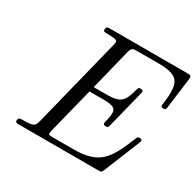

<svg xmlns="http://www.w3.org/2000/svg" viewBox="-148 -848 1038 1015"><g transform="rotate(30 371.5 -340.0)"><path d="M62 -12C62 0 71 0 87 0H566C586 0 587 -1 594 -16L683 -235C684 -237 687 -246 687 -247C687 -258 675 -258 672 -258C661 -258 660 -257 651 -234C593 -96 558 -31 399 -31H277C246 -31 246 -34 246 -41C246 -47 249 -57 250 -63L319 -338H406C474 -338 481 -322 481 -295C481 -288 480 -273 472 -244C472 -242 470 -236 470 -233C470 -221 480 -221 486 -221C497 -221 500 -223 504 -241L559 -461C560 -464 562 -472 562 -474C562 -486 550 -486 546 -486C533 -486 533 -483 527 -462C508 -391 489 -369 408 -369H327L388 -615C396 -648 403 -649 436 -649H561C669 -649 694 -619 694 -548C694 -521 692 -508 689 -484C688 -479 687 -470 687 -467C687 -455 698 -455 702 -455C716 -455 717 -459 719 -477L742 -654C745 -680 739 -680 718 -680H251C234 -680 224 -680 224 -662C224 -649 231 -649 251 -649C309 -649 309 -641 309 -632C309 -631 309 -624 305 -609L171 -73C163 -39 157 -31 89 -31C73 -31 62 -31 62 -12Z"/></g></svg>

Font: CMU Serif
Style: Italic
Weight: 500
Italic angle: -14.04°
Version: Version 0.7.0